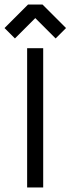

<svg xmlns="http://www.w3.org/2000/svg" viewBox="-50 -829 312 849"><path d="M70 -616H141V0H70ZM138 -809 242 -705 196 -659 106 -749 16 -659 -30 -705 74 -809Z"/></svg>

Font: Aubrey
Style: Regular
Weight: 400
Designer: Gayaneh Bagdasaryan
Foundry: Cyreal.org
Version: Version 1.102; ttfautohint (v1.8.3)